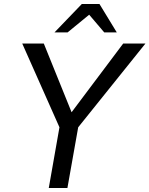

<svg xmlns="http://www.w3.org/2000/svg" viewBox="-20 -945 751 965"><path d="M428.2 -871.1 319.8 -782.2H253.9L391.1 -924.8H480L566.9 -782.2H503.9ZM710.9 -726.1 373 -305.2 318.8 0H225.1L278.8 -305.2L91.8 -726.1H200.2L339.8 -380.9L599.1 -726.1Z"/></svg>

Font: Stilu
Style: Italic
Weight: 400
Italic angle: -10°
Designer: Genilson Lima Santos
Foundry: Genilson Lima Santos
Version: Version 1.200;PS 001.200;hotconv 1.0.88;makeotf.lib2.5.64775